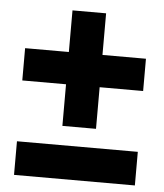

<svg xmlns="http://www.w3.org/2000/svg" viewBox="-48 -666 611 717"><g transform="rotate(5 257.5 -307.5)"><path d="M321 -467H484V-346H321V-190H195V-346H31V-467H195V-623H321ZM31 8V-118H484V8Z"/></g></svg>

Font: Gontserrat ExtraBold
Style: Regular
Weight: 800
Designer: Julieta Ulanovsky
Foundry: Julieta Ulanovsky
Version: Version 6.001